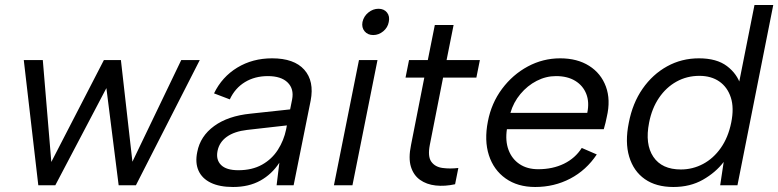

<svg xmlns="http://www.w3.org/2000/svg" viewBox="-20 -740 3109 767"><path d="M201 0H133L75 -500H151L185 -93L395 -500H463L509 -94L704 -500H778L523 0H454L405 -388Z M1085 0 1096 -90Q1066 -44 1020 -18.5Q974 7 911 7Q857 7 822 -10Q787 -27 773 -58.5Q759 -90 768 -133Q780 -196 835.5 -236.5Q891 -277 981 -286L1139 -303L1147 -343Q1155 -385 1129 -410.5Q1103 -436 1050 -436Q998 -436 958.5 -412Q919 -388 898 -343L835 -367Q867 -433 928 -470Q989 -507 1067 -507Q1155 -507 1195.5 -461.5Q1236 -416 1221 -338L1153 0ZM1126 -239 967 -221Q916 -215 886 -193.5Q856 -172 849 -137Q842 -102 863 -81Q884 -60 932 -60Q987 -60 1026.5 -82Q1066 -104 1090 -141.5Q1114 -179 1123 -223Z M1414 -500H1488L1388 0H1314ZM1471 -600Q1449 -600 1436.5 -615Q1424 -630 1428 -652Q1433 -675 1451.5 -690Q1470 -705 1492 -705Q1514 -705 1526 -690Q1538 -675 1533 -652Q1529 -630 1511 -615Q1493 -600 1471 -600Z M1689 -500 1717 -640H1792L1764 -500H1897L1883 -430H1750L1697 -161Q1688 -115 1703 -94Q1718 -73 1748 -69Q1778 -65 1811 -69L1798 -4Q1757 5 1720.5 1Q1684 -3 1658 -21.5Q1632 -40 1621.5 -74Q1611 -108 1622 -161L1675 -430H1600L1614 -500Z M2118 7Q2048 7 2000 -27Q1952 -61 1933 -120Q1914 -179 1929 -255Q1943 -328 1985.5 -385Q2028 -442 2088.5 -474.5Q2149 -507 2218 -507Q2286 -507 2333.5 -477Q2381 -447 2400.5 -394Q2420 -341 2404 -273Q2402 -262 2399 -250Q2396 -238 2392 -224H2005Q1998 -177 2011.5 -141Q2025 -105 2055.5 -84.5Q2086 -64 2130 -64Q2188 -64 2233 -86Q2278 -108 2304 -149L2364 -123Q2322 -60 2258 -26.5Q2194 7 2118 7ZM2326 -289Q2335 -332 2322 -365Q2309 -398 2278 -417Q2247 -436 2201 -436Q2161 -436 2124 -417Q2087 -398 2059 -364.5Q2031 -331 2019 -289Z M2939 -399 2930 -398 2994 -720H3069L2926 0H2857L2871 -93Q2839 -51 2788 -22Q2737 7 2670 7Q2601 7 2556 -24.5Q2511 -56 2493.5 -114Q2476 -172 2492 -250Q2507 -328 2547 -385.5Q2587 -443 2645 -475Q2703 -507 2772 -507Q2843 -507 2884 -476Q2925 -445 2939 -399ZM2573 -250Q2556 -164 2590 -113.5Q2624 -63 2700 -63Q2747 -63 2788.5 -85Q2830 -107 2859.5 -149Q2889 -191 2901 -250Q2913 -309 2899.5 -350.5Q2886 -392 2853.5 -414.5Q2821 -437 2774 -437Q2724 -437 2682.5 -414Q2641 -391 2612.5 -349Q2584 -307 2573 -250Z"/></svg>

Font: Albert Sans
Style: Italic
Weight: 400
Italic angle: -11.25°
Designer: Andreas Rasmussen
Foundry: a.Foundry
Version: Version 1.025